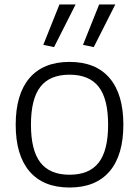

<svg xmlns="http://www.w3.org/2000/svg" viewBox="-20 -826 620 856"><path d="M173 -626 245 -806H317L221 -616ZM350 -626 422 -806H494L398 -616ZM290 10Q173 10 111.5 -62Q50 -134 50 -270Q50 -406 111.5 -478Q173 -550 290 -550Q407 -550 468.5 -478Q530 -406 530 -270Q530 -134 468.5 -62Q407 10 290 10ZM290 -47Q378 -47 420 -101Q462 -155 462 -270Q462 -385 420 -439Q378 -493 290 -493Q202 -493 160 -439Q118 -385 118 -270Q118 -156 160 -101.5Q202 -47 290 -47Z"/></svg>

Font: Plata Sans Light
Style: Regular
Weight: 300
Designer: Pablo Impallari, Andres Torresi, & Cristiano Sobral
Foundry: Pablo Impallari, Andres Torresi, & Cristiano Sobral
Version: Version 1.00;December 28, 2019;FontCreator 12.0.0.2547 64-bi